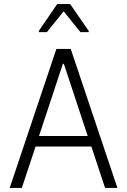

<svg xmlns="http://www.w3.org/2000/svg" viewBox="-20 -930 629 950"><path d="M259 -688H330L561 0H500L432 -205H156L88 0H28ZM414 -257 296 -614H291L173 -257ZM172 -777 263 -910H327L419 -777V-771H378L295 -874L212 -771H172Z"/></svg>

Font: Saira SemiCondensed Light
Style: Regular
Weight: 300
Width: 4
Designer: Hector Gatti with collaboration of the Omnibus-Type team
Foundry: Omnibus-Type
Version: Version 0.072; ttfautohint (v1.8)